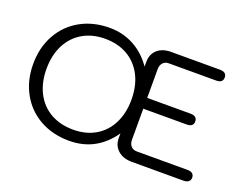

<svg xmlns="http://www.w3.org/2000/svg" viewBox="-111 -926 1461 1151"><g transform="rotate(20 619.0 -350.0)"><path d="M54 -350Q54 -455 99.5 -537Q145 -619 226.5 -664.5Q308 -710 413 -710Q496 -710 566.5 -672.5Q637 -635 687 -563V-593Q687 -642 719 -671Q751 -700 807 -700H1118Q1161 -700 1161 -665Q1161 -631 1118 -631H817Q794 -631 780 -616Q766 -601 766 -575V-392H1042Q1085 -392 1085 -357Q1085 -323 1042 -323H766V-125Q766 -99 780 -84Q794 -69 817 -69H1140Q1183 -69 1183 -34Q1183 -18 1171.5 -9Q1160 0 1140 0H809Q755 0 721.5 -29.5Q688 -59 688 -107V-137Q586 10 413 10Q308 10 226.5 -35.5Q145 -81 99.5 -163Q54 -245 54 -350ZM681 -350Q681 -437 647.5 -502.5Q614 -568 552.5 -603.5Q491 -639 409 -639Q328 -639 267 -603.5Q206 -568 172.5 -502.5Q139 -437 139 -350Q139 -263 172.5 -197.5Q206 -132 268 -96.5Q330 -61 413 -61Q494 -61 554.5 -96.5Q615 -132 648 -197.5Q681 -263 681 -350Z"/></g></svg>

Font: Kodchasan
Style: Regular
Weight: 400
Version: Version 1.000; ttfautohint (v1.6)